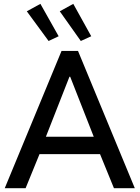

<svg xmlns="http://www.w3.org/2000/svg" viewBox="-20 -987 732 1007"><path d="M4.9 0 302.7 -719.7H389.2L687 0H577.6L492.7 -208L481 -246.1L348.1 -584.5H344.2L211.4 -246.1L199.2 -208L114.3 0ZM150.4 -178.7V-270H542V-178.7ZM234.9 -772 120.6 -927.7 191.9 -966.8 287.6 -796.9ZM403.8 -772 293.5 -927.7 364.3 -966.8 458.5 -796.9Z"/></svg>

Font: Reddit Sans Medium
Style: Regular
Weight: 500
Designer: Stephen Hutchings
Foundry: Reddit
Version: Version 1.014